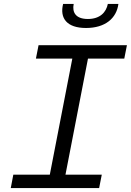

<svg xmlns="http://www.w3.org/2000/svg" viewBox="-20 -961 668 981"><path d="M35 0H486.5L500 -68.5H314.5L429.5 -661.5H615L628.5 -730H177L163.5 -661.5H349.5L234.5 -68.5H48ZM356.5 -941H302.5C284 -867.5 322 -818 419.5 -818C517.5 -818 575.5 -867.5 585 -941H531C522.5 -898.5 491.5 -864 429 -864C366 -864 348 -898.5 356.5 -941Z"/></svg>

Font: Monaspace Neon Light
Style: Italic
Weight: 300
Italic angle: -11°
Designer: Riley Cran & the Lettermatic Team
Foundry: Lettermatic
Version: Version 1.200 (Monaspace Neon)